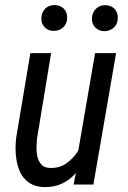

<svg xmlns="http://www.w3.org/2000/svg" viewBox="-20 -742 514 772"><path d="M146 -668.5C146 -653.3 150.9 -640.6 160.6 -631.3C169.9 -622.1 182.6 -617.2 197.8 -617.7C212.9 -618.2 225.6 -623.5 235.4 -633.3C245.1 -643.1 250 -655.3 250 -670.4C250.5 -685.5 245.6 -698.2 235.8 -708C225.6 -717.3 212.9 -722.2 197.8 -721.7C182.6 -721.2 169.9 -715.8 160.6 -706.1C151.4 -695.8 146.5 -683.6 146 -668.5ZM349.6 -667.5C349.1 -652.3 354 -639.6 364.3 -630.4C374 -621.1 386.2 -616.2 401.4 -616.7C416.5 -617.2 429.2 -622.6 439 -632.3C448.7 -641.6 453.6 -654.3 453.6 -669.4C454.1 -685.1 449.2 -697.8 439.5 -707.5C429.7 -716.8 417 -721.7 401.4 -721.2C386.2 -720.7 373.5 -715.3 364.3 -705.1C355 -694.8 350.1 -682.6 349.6 -667.5ZM285.2 -46.4 275.9 0H355.5L446.8 -528.3H362.3L294.9 -136.7C281.7 -115.2 265.6 -98.1 246.6 -85C227.5 -71.8 204.6 -65.4 178.7 -66.9C164.1 -67.4 153.3 -72.3 146 -81.1C138.7 -89.4 133.3 -99.6 130.4 -111.8C127.4 -124 126.5 -136.7 127 -149.9C127.4 -163.1 127.9 -175.3 128.9 -185.5L185.5 -528.3H102.1L44.9 -187C43.5 -172.4 42.5 -157.7 42.5 -142.6C42.5 -127.4 43.9 -112.3 46.4 -98.1C48.8 -83.5 52.7 -69.8 58.1 -56.6C63.5 -43.5 70.3 -32.2 79.6 -22.5C88.4 -12.7 99.1 -4.9 112.3 1C125.5 6.8 140.6 9.8 158.7 10.3C184.1 10.7 207.5 6.3 228.5 -3.4C249.5 -13.2 268.6 -27.3 285.2 -46.4Z"/></svg>

Font: Roboto Condensed
Style: Italic
Weight: 400
Designer: Google
Version: Version 1.000;PS 001.000;hotconv 1.0.88;makeotf.lib2.5.64775